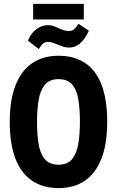

<svg xmlns="http://www.w3.org/2000/svg" viewBox="-20 -950 600 985"><path d="M281 15Q201 15 144.5 -23Q88 -61 59 -136.5Q30 -212 30 -325Q30 -438 60 -513.5Q90 -589 146 -626.5Q202 -664 280 -664Q361 -664 417 -626.5Q473 -589 501.5 -513.5Q530 -438 530 -325Q530 -212 500.5 -136.5Q471 -61 415.5 -23Q360 15 281 15ZM280 -105Q327 -105 350.5 -134.5Q374 -164 382 -214Q390 -264 390 -325Q390 -387 382.5 -436.5Q375 -486 351.5 -515Q328 -544 280 -544Q233 -544 209.5 -514.5Q186 -485 178 -435.5Q170 -386 170 -325Q170 -264 177.5 -214Q185 -164 209 -134.5Q233 -105 280 -105ZM179 -698 124 -741Q130 -760 144 -778Q158 -796 179.5 -808.5Q201 -821 227 -821Q243 -821 256 -816Q269 -811 282 -805Q295 -799 307.5 -795Q320 -791 334 -791Q351 -791 362.5 -802Q374 -813 382 -828L436 -793Q429 -776 415.5 -755.5Q402 -735 381.5 -720.5Q361 -706 334 -706Q318 -706 304.5 -710.5Q291 -715 277 -721Q264 -726 252 -730.5Q240 -735 226 -735Q209 -735 198 -724Q187 -713 179 -698ZM150 -850V-930H410V-850Z"/></svg>

Font: Ubuntu Sans Mono
Style: Regular
Weight: 400
Monospace: yes
Designer: Dalton Maag Ltd
Foundry: Dalton Maag Ltd
Version: Version 1.006